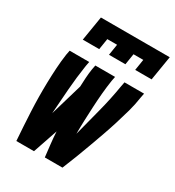

<svg xmlns="http://www.w3.org/2000/svg" viewBox="-178 -846 869 952"><g transform="rotate(30 256.5 -370.0)"><path d="M62 0Q59 -41 56.5 -81.5Q54 -122 52 -163Q50 -204 49.5 -245Q49 -286 50 -327.5Q51 -369 53.5 -410.5Q56 -452 62 -494L67 -520H179L174 -494Q163 -422 157.5 -350.5Q152 -279 147 -208L201 -392Q202 -417 203.5 -442.5Q205 -468 209 -494L214 -520H327L322 -494Q316 -455 312.5 -415.5Q309 -376 307 -336.5Q305 -297 303.5 -258Q302 -219 302 -180Q322 -258 342.5 -336.5Q363 -415 376 -494L381 -520H493L488 -494Q482 -452 470.5 -410.5Q459 -369 446 -327.5Q433 -286 418.5 -245Q404 -204 389 -163Q374 -122 358.5 -81.5Q343 -41 326 0H225Q221 -35 217 -70Q213 -105 211 -141L163 0ZM96 -600 119 -740H513L490 -600H396L406 -663H350L340 -600H246L256 -663H200L190 -600Z"/></g></svg>

Font: Iosevka Heavy Oblique
Style: Regular
Weight: 900
Italic angle: -9°
Monospace: yes
Designer: Belleve Invis
Foundry: Belleve Invis
Version: Version 32.5.0; ttfautohint (v1.8.4)